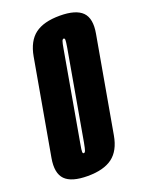

<svg xmlns="http://www.w3.org/2000/svg" viewBox="-156 -748 632 823"><g transform="rotate(-20 160.0 -336.5)"><path d="M100 6.5Q26.5 6.5 -2.8 -23.2Q-32 -53 -20.5 -119L56.5 -554.5Q68.5 -621 108 -650.8Q147.5 -680.5 220.8 -680.5Q294 -680.5 323.5 -650.8Q353 -621 341 -554.5L264 -119Q252.5 -53 212.8 -23.2Q173 6.5 100 6.5ZM117 -91.5Q122 -91.5 125 -99.2Q128 -107 133 -134L204.5 -540Q209 -566.5 208.8 -574.5Q208.5 -582.5 203.5 -582.5Q198.5 -582.5 195.5 -574.5Q192.5 -566.5 188 -540L116.5 -134Q111.5 -107 111.8 -99.2Q112 -91.5 117 -91.5Z"/></g></svg>

Font: Anybody UltraCondensed Regular
Style: Bold Italic
Weight: 700
Width: 1
Italic angle: -10°
Designer: Tyler Finck
Foundry: Etcetera Type Company
Version: Version 1.010; ttfautohint (v1.8.3) -l 8 -r 50 -G 200 -x 14 